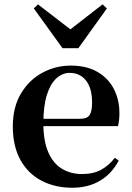

<svg xmlns="http://www.w3.org/2000/svg" viewBox="-20 -857 612 893"><path d="M316.2 16.2Q235.8 16.2 173.2 -16.5Q110.6 -49.1 75.1 -113Q39.6 -176.9 39.6 -268.8Q39.6 -358.8 77.6 -422.2Q115.5 -485.7 177.2 -518.8Q238.9 -551.9 309.4 -551.9Q383.1 -551.9 433.5 -522.5Q483.8 -493.1 509.6 -443.2Q535.4 -393.3 535.4 -330.9Q535.4 -296.1 528.7 -270.2H98.1V-304.6H353.4Q385.5 -304.6 396.9 -322.2Q408.3 -339.8 408.3 -380.4Q408.3 -446.3 380.2 -482.2Q352.1 -518 304.1 -518Q270.7 -518 242.6 -492.9Q214.6 -467.8 198.1 -416Q181.7 -364.1 181.7 -282.7Q181.7 -200.5 204.9 -148.2Q228 -95.8 268.8 -71.7Q309.5 -47.5 361.4 -47.5Q414.4 -47.5 450.9 -67.7Q487.3 -87.9 514.2 -123.2L532.1 -109.9Q500.6 -49.8 445.7 -16.8Q390.7 16.2 316.2 16.2ZM156.6 -836.7 344.7 -691.7H270.6L457 -836.7L477.1 -817.8L344.4 -632.7H270.9L137.2 -817.8Z"/></svg>

Font: Noto Serif HK ExtraLight
Style: Regular
Weight: 200
Designer: Ryoko NISHIZUKA 西塚涼子 (kana & ideographs); Frank Grießhammer (Latin, Greek & Cyrillic); Wenlong ZHANG 张文龙 (bopomofo); San
Foundry: Adobe
Version: Version 2.002-H1;hotconv 1.1.0;makeotfexe 2.6.0